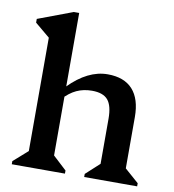

<svg xmlns="http://www.w3.org/2000/svg" viewBox="-85 -839 826 914"><g transform="rotate(10 328.5 -382.5)"><path d="M383 0V-15L465 -90L449 -62V-293Q449 -356 426 -383.5Q403 -411 349 -411Q308 -411 274.5 -395.5Q241 -380 209 -345V-408H222Q313 -501 409 -501Q489 -501 530 -455.5Q571 -410 571 -323V-61L555 -89L639 -15V0ZM33 0V-15L118 -90L102 -62V-658L145 -588L30 -684V-702L198 -765H224V-61L209 -90L290 -15V0Z"/></g></svg>

Font: Platypi Light Medium
Style: Regular
Weight: 500
Version: Version 1.200